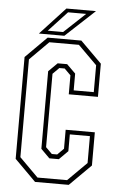

<svg xmlns="http://www.w3.org/2000/svg" viewBox="-58 -888 575 928"><g transform="rotate(5 230.0 -424.0)"><path d="M148 0 45 -103V-597L148 -700H311.5L415 -597V-436H273.5V-528L243 -558.5H217L186.5 -528V-172L217 -141.5H243L273.5 -172V-264H415V-103L311.5 0ZM158 -22H301.5L393 -113V-243.5H295.5V-162L253 -119.5H207L164.5 -162V-538.5L207 -580.5H253L295.5 -538.5V-457H393V-587.5L301.5 -678.5H158L67 -587.5V-113ZM104 -716 226 -848H369.5L227.5 -716ZM145.5 -733.5H220L323.5 -830.5H235.5Z"/></g></svg>

Font: Tourney Condensed ExtraLight
Style: Regular
Weight: 200
Width: 3
Designer: Tyler Finck
Foundry: Etcetera Type Co
Version: Version 1.010; ttfautohint (v1.8.3)